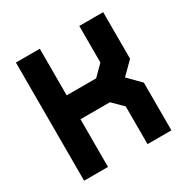

<svg xmlns="http://www.w3.org/2000/svg" viewBox="-159 -843 967 985"><g transform="rotate(-30 324.5 -350.0)"><path d="M62.5 0V-700H204V-424H378.5L438 -483.5V-700H579.5V-424L509 -354L579.5 -282.5V0H438V-223.5L378.5 -282.5H204V0ZM134 -71H133.5V-358H416.5L509.5 -261V-71V-261L416.5 -358L509.5 -451V-629.5V-451L416.5 -358H133.5V-629.5H134Z"/></g></svg>

Font: Tourney Black
Style: Regular
Weight: 900
Version: Version 1.015